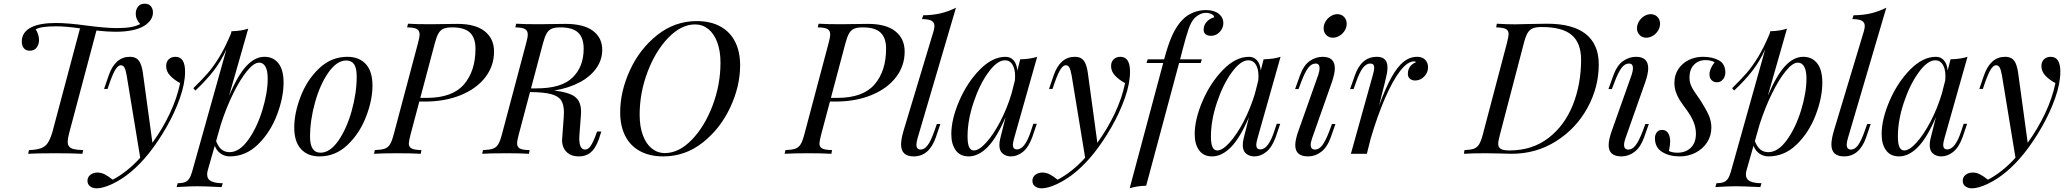

<svg xmlns="http://www.w3.org/2000/svg" viewBox="-20 -837 11257 1045"><path d="M812.5 -769Q812.5 -747.1 799.6 -728.5Q786.6 -710 765.6 -696.8Q712.4 -664.1 607.4 -664.1Q564 -664.1 504.9 -670.9L357.4 -116.2Q348.6 -84.5 348.6 -65.4Q348.6 -48.3 356.9 -38.8Q365.2 -29.3 383.1 -25.1Q400.9 -21 432.6 -20L428.7 0Q376 -2.9 279.3 -2.9Q181.6 -2.9 133.3 0L137.7 -20Q180.2 -21.5 203.4 -30.3Q226.6 -39.1 239.7 -58.6Q252.9 -78.1 264.6 -116.2L415.5 -682.6Q337.9 -693.8 286.6 -693.8Q199.7 -693.8 174.3 -676.8Q182.1 -666.5 187.3 -650.1Q192.4 -633.8 192.4 -619.1Q192.4 -596.2 179.7 -578.6Q167 -561 142.6 -561Q121.1 -561 109.9 -574.5Q98.6 -587.9 98.6 -610.8Q98.6 -663.1 151.4 -689Q198.2 -711.9 285.6 -711.9Q349.1 -711.9 452.1 -697.8Q556.6 -684.1 614.7 -684.1Q659.2 -684.1 689.2 -689Q719.2 -693.8 743.2 -706.1Q718.8 -731.4 718.8 -762.2Q718.8 -784.7 731.2 -800.8Q743.7 -816.9 767.6 -816.9Q789.6 -816.9 801 -803.2Q812.5 -789.6 812.5 -769Z M987.3 -446.8Q987.3 -382.8 959 -302.7Q930.7 -222.7 885.5 -144Q840.3 -65.4 790.5 -2.9Q696.8 113.8 593.3 163.1Q541 188 506.3 188Q484.9 188 470.5 177.2Q456.1 166.5 456.1 147Q456.1 126.5 472.2 114.3Q488.3 102.1 510.3 102.1Q531.2 102.1 550.8 112.3Q570.3 122.6 593.3 141.1Q672.4 99.6 743.2 21.5L669.4 -426.8Q664.1 -457.5 657 -469.7Q649.9 -481.9 637.2 -481.9Q624.5 -481.9 610.8 -462.4Q597.2 -442.9 578.1 -390.1L565.4 -353H546.4L571.3 -425.8Q606.4 -527.8 686.5 -527.8Q707.5 -527.8 721.7 -519.5Q735.8 -511.2 744.6 -491.2Q753.4 -471.2 758.3 -436L809.6 -60.1Q864.3 -135.3 904.1 -219.2Q943.8 -303.2 960.4 -384.8Q929.7 -400.9 907 -424.3Q884.3 -447.8 884.3 -477.1Q884.3 -501 898.4 -514.4Q912.6 -527.8 935.1 -527.8Q987.3 -527.8 987.3 -446.8Z M1523.4 -387.2Q1523.4 -306.2 1487.5 -211.7Q1451.7 -117.2 1384.8 -51.5Q1317.9 14.2 1230.5 14.2Q1203.1 14.2 1181.2 -1Q1159.2 -16.1 1148.9 -43.5L1111.3 87.9Q1107.4 102.1 1107.4 111.8Q1107.4 138.2 1129.4 149.2Q1151.4 160.2 1192.4 160.2L1186 181.2L1160.6 180.2Q1093.3 176.8 1052.2 176.8Q1015.6 176.8 960 180.2Q945.3 181.2 941.4 181.2L947.3 160.2Q971.7 160.2 986.1 154.5Q1000.5 148.9 1009.5 135.5Q1018.6 122.1 1025.4 98.1L1212.4 -568.4Q1182.1 -502 1141.6 -450.2Q1101.1 -398.4 1043.5 -344.2L1032.2 -356.9Q1079.6 -403.3 1110.8 -439Q1142.1 -474.6 1173.6 -526.4Q1205.1 -578.1 1236.3 -652.3L1240.2 -667Q1294.9 -668.5 1331.1 -681.2L1226.6 -315.4Q1273.9 -426.8 1320.6 -477.3Q1367.2 -527.8 1419.4 -527.8Q1467.8 -527.8 1495.6 -492.2Q1523.4 -456.5 1523.4 -387.2ZM1437 -409.2Q1437 -452.1 1424.8 -474.1Q1412.6 -496.1 1390.1 -496.1Q1361.8 -496.1 1324.5 -450.4Q1287.1 -404.8 1249.3 -327.9Q1211.4 -251 1182.1 -160.2L1156.2 -68.8Q1168.9 -36.6 1186.8 -22.7Q1204.6 -8.8 1229.5 -8.8Q1282.7 -8.8 1330.6 -75.2Q1378.4 -141.6 1407.7 -236.8Q1437 -332 1437 -409.2Z M1870.6 -527.8Q1934.6 -527.8 1970.9 -488.3Q2007.3 -448.7 2007.3 -371.1Q2007.3 -292.5 1972.4 -201.9Q1937.5 -111.3 1871.8 -48.6Q1806.2 14.2 1718.8 14.2Q1654.8 14.2 1618.2 -25.6Q1581.5 -65.4 1581.5 -143.1Q1581.5 -221.7 1616.5 -312.3Q1651.4 -402.8 1717.3 -465.3Q1783.2 -527.8 1870.6 -527.8ZM1667.5 -92.8Q1667.5 -5.9 1724.6 -5.9Q1775.9 -5.9 1821.3 -70.8Q1866.7 -135.7 1894 -233.2Q1921.4 -330.6 1921.4 -420.9Q1921.4 -465.8 1907.5 -486.8Q1893.6 -507.8 1864.7 -507.8Q1813.5 -507.8 1767.8 -442.9Q1722.2 -377.9 1694.8 -280.3Q1667.5 -182.6 1667.5 -92.8Z M2668.9 -556.2Q2668.9 -478 2621.3 -416.3Q2573.7 -354.5 2487.8 -319.3Q2401.9 -284.2 2292 -284.2H2262.2L2214.8 -106Q2205.1 -67.9 2205.1 -55.7Q2205.1 -37.1 2220 -29.1Q2234.9 -21 2273.9 -20L2270 0Q2223.1 -2.9 2146 -2.9Q2058.1 -2.9 2015.6 0L2020 -20Q2056.2 -21.5 2074 -27.8Q2091.8 -34.2 2102.5 -51.3Q2113.3 -68.4 2123 -106L2254.9 -602.1Q2263.7 -633.8 2263.7 -649.9Q2263.7 -670.4 2248.8 -679Q2233.9 -687.5 2195.8 -688L2200.7 -708Q2241.7 -705.1 2323.7 -705.1Q2347.7 -705.1 2395.5 -706.1Q2444.3 -707 2469.7 -707Q2567.9 -707 2618.4 -666.7Q2668.9 -626.5 2668.9 -556.2ZM2567.9 -571.8Q2567.9 -631.3 2537.6 -659.7Q2507.3 -688 2440.9 -688Q2410.6 -688 2393.8 -680.7Q2377 -673.3 2366.5 -655.3Q2356 -637.2 2346.7 -602.1L2267.6 -304.2H2301.8Q2441.9 -304.2 2504.9 -377.2Q2567.9 -450.2 2567.9 -571.8Z M3252.9 -121.1 3248.5 -107.9Q3231 -44.9 3203.4 -15.4Q3175.8 14.2 3129.9 14.2Q3100.1 14.2 3079.6 2.2Q3059.1 -9.8 3049.1 -29.8Q3039.1 -49.8 3039.1 -73.2L3039.6 -82L3047.9 -193.8Q3049.3 -210.4 3049.3 -225.1Q3049.3 -267.6 3034.2 -290.8Q3019 -314 2979.5 -324.7Q2939.9 -335.4 2864.7 -335.9L2803.7 -106Q2794.4 -71.3 2794.4 -57.1Q2794.4 -37.1 2809.3 -28.8Q2824.2 -20.5 2862.8 -20L2858.9 0Q2812 -2.9 2734.9 -2.9Q2647 -2.9 2604.5 0L2608.9 -20Q2645 -21.5 2662.8 -27.8Q2680.7 -34.2 2691.4 -51.3Q2702.1 -68.4 2711.9 -106L2843.8 -602.1Q2852.5 -633.8 2852.5 -648.9Q2852.5 -669.9 2837.4 -678.7Q2822.3 -687.5 2784.7 -688L2789.6 -708Q2830.6 -705.1 2912.6 -705.1Q2936.5 -705.1 2984.4 -706.1Q3033.2 -707 3058.6 -707Q3156.7 -707 3207.3 -669.2Q3257.8 -631.3 3257.8 -565.9Q3257.8 -511.7 3225.8 -466.1Q3193.8 -420.4 3134.8 -388.9Q3075.7 -357.4 2996.6 -344.2Q3008.3 -342.8 3031.7 -338.9Q3070.8 -331.5 3094.5 -319.6Q3118.2 -307.6 3130.4 -285.6Q3142.6 -263.7 3142.6 -228Q3142.6 -221.7 3141.6 -207L3133.8 -105Q3132.8 -91.3 3132.8 -84.5Q3132.8 -22.9 3164.6 -22.9Q3181.6 -22.9 3195.3 -43.5Q3209 -64 3224.6 -106.9L3229.5 -121.1ZM2900.9 -356Q3035.6 -356 3096.2 -414.8Q3156.7 -473.6 3156.7 -571.8Q3156.7 -631.3 3126.5 -659.7Q3096.2 -688 3029.8 -688Q2999.5 -688 2982.7 -680.7Q2965.8 -673.3 2955.3 -655.3Q2944.8 -637.2 2935.5 -602.1L2870.1 -356Z M3772.5 -722.2Q3846.2 -722.2 3899.2 -693.8Q3952.1 -665.5 3980.2 -611.3Q4008.3 -557.1 4008.3 -481Q4008.3 -368.2 3954.6 -252.7Q3900.9 -137.2 3805.2 -61.5Q3709.5 14.2 3590.3 14.2Q3516.6 14.2 3463.9 -14.2Q3411.1 -42.5 3383.3 -96.4Q3355.5 -150.4 3355.5 -226.1Q3355.5 -339.4 3408.7 -455.1Q3461.9 -570.8 3557.4 -646.5Q3652.8 -722.2 3772.5 -722.2ZM3461.4 -212.9Q3461.4 -148.4 3478.8 -101.3Q3496.1 -54.2 3527.3 -29.1Q3558.6 -3.9 3599.1 -3.9Q3674.8 -3.9 3744.9 -75.9Q3814.9 -147.9 3858.2 -262.2Q3901.4 -376.5 3901.4 -495.1Q3901.4 -559.6 3883.8 -606.7Q3866.2 -653.8 3835 -679Q3803.7 -704.1 3763.2 -704.1Q3688 -704.1 3617.9 -632.1Q3547.9 -560.1 3504.6 -445.8Q3461.4 -331.5 3461.4 -212.9Z M4903.8 -556.2Q4903.8 -478 4856.2 -416.3Q4808.6 -354.5 4722.7 -319.3Q4636.7 -284.2 4526.9 -284.2H4497.1L4449.7 -106Q4439.9 -67.9 4439.9 -55.7Q4439.9 -37.1 4454.8 -29.1Q4469.7 -21 4508.8 -20L4504.9 0Q4458 -2.9 4380.9 -2.9Q4293 -2.9 4250.5 0L4254.9 -20Q4291 -21.5 4308.8 -27.8Q4326.7 -34.2 4337.4 -51.3Q4348.1 -68.4 4357.9 -106L4489.7 -602.1Q4498.5 -633.8 4498.5 -649.9Q4498.5 -670.4 4483.6 -679Q4468.8 -687.5 4430.7 -688L4435.5 -708Q4476.6 -705.1 4558.6 -705.1Q4582.5 -705.1 4630.4 -706.1Q4679.2 -707 4704.6 -707Q4802.7 -707 4853.3 -666.7Q4903.8 -626.5 4903.8 -556.2ZM4802.7 -571.8Q4802.7 -631.3 4772.5 -659.7Q4742.2 -688 4675.8 -688Q4645.5 -688 4628.7 -680.7Q4611.8 -673.3 4601.3 -655.3Q4590.8 -637.2 4581.5 -602.1L4502.4 -304.2H4536.6Q4676.8 -304.2 4739.7 -377.2Q4802.7 -450.2 4802.7 -571.8Z M4967.8 -49.8Q4967.8 -22.9 4991.2 -22.9Q5011.2 -22.9 5028.8 -46.1Q5046.4 -69.3 5065.9 -125L5079.1 -162.1H5098.1L5073.2 -88.9Q5037.1 14.2 4953.1 14.2Q4884.3 14.2 4884.3 -50.8Q4884.3 -79.6 4897.9 -126L5061 -667Q5065.9 -685.1 5065.9 -694.8Q5065.9 -714.8 5050.3 -723.9Q5034.7 -732.9 4998 -732.9L5004.9 -753.9Q5058.1 -754.4 5100.3 -764.6Q5142.6 -774.9 5183.1 -794.9L4974.1 -85Q4967.8 -63 4967.8 -49.8Z M5623 -163.1 5598.1 -89.8Q5577.6 -34.2 5546.9 -10Q5516.1 14.2 5482.9 14.2Q5464.4 14.2 5450 7.1Q5435.5 0 5427.7 -12.2Q5419.4 -26.9 5419.4 -47.4Q5419.4 -62 5422.9 -77.9Q5426.3 -93.8 5430.2 -108.2Q5434.1 -122.6 5435.1 -127L5453.1 -199.7Q5405.3 -87.4 5355.5 -36.6Q5305.7 14.2 5252 14.2Q5206.1 14.2 5181.9 -18.8Q5157.7 -51.8 5157.7 -106.9Q5157.7 -188 5200.9 -288.1Q5244.1 -388.2 5312.7 -458Q5381.3 -527.8 5453.1 -527.8Q5480 -527.8 5497.1 -508.3Q5514.2 -488.8 5517.1 -453.1L5532.7 -514.2Q5588.4 -515.6 5625 -527.8L5500 -85.9Q5492.7 -59.6 5492.7 -48.8Q5492.7 -23.9 5515.1 -23.9Q5559.1 -23.9 5591.8 -126L5604 -163.1ZM5485.4 -327.1 5503.9 -399.9Q5504.9 -415.5 5504.9 -421.9Q5504.9 -461.9 5490.5 -485.4Q5476.1 -508.8 5449.7 -508.8Q5407.2 -508.8 5359.1 -442.6Q5311 -376.5 5278.6 -278.8Q5246.1 -181.2 5246.1 -95.2Q5246.1 -53.7 5254.9 -35.9Q5263.7 -18.1 5280.8 -18.1Q5308.6 -18.1 5347.4 -60.8Q5386.2 -103.5 5423.6 -174.8Q5460.9 -246.1 5485.4 -327.1Z M6130.4 -446.8Q6130.4 -382.8 6102.1 -302.7Q6073.7 -222.7 6028.6 -144Q5983.4 -65.4 5933.6 -2.9Q5839.8 113.8 5736.3 163.1Q5684.1 188 5649.4 188Q5627.9 188 5613.5 177.2Q5599.1 166.5 5599.1 147Q5599.1 126.5 5615.2 114.3Q5631.3 102.1 5653.3 102.1Q5674.3 102.1 5693.8 112.3Q5713.4 122.6 5736.3 141.1Q5815.4 99.6 5886.2 21.5L5812.5 -426.8Q5807.1 -457.5 5800 -469.7Q5793 -481.9 5780.3 -481.9Q5767.6 -481.9 5753.9 -462.4Q5740.2 -442.9 5721.2 -390.1L5708.5 -353H5689.5L5714.4 -425.8Q5749.5 -527.8 5829.6 -527.8Q5850.6 -527.8 5864.7 -519.5Q5878.9 -511.2 5887.7 -491.2Q5896.5 -471.2 5901.4 -436L5952.6 -60.1Q6007.3 -135.3 6047.1 -219.2Q6086.9 -303.2 6103.5 -384.8Q6072.8 -400.9 6050 -424.3Q6027.3 -447.8 6027.3 -477.1Q6027.3 -501 6041.5 -514.4Q6055.7 -527.8 6078.1 -527.8Q6130.4 -527.8 6130.4 -446.8Z M6638.2 -710.9Q6638.2 -693.8 6629.4 -678Q6620.6 -662.1 6605.2 -652.1Q6589.8 -642.1 6571.3 -642.1Q6552.2 -642.1 6541.5 -650.9Q6530.8 -659.7 6531.2 -675.8Q6531.2 -699.7 6546.9 -717.5Q6562.5 -735.4 6588.4 -743.2Q6588.4 -752.4 6575 -759.8Q6561.5 -767.1 6542.5 -767.1Q6513.2 -767.1 6484.4 -741.2Q6463.9 -721.7 6449.2 -679.4Q6434.6 -637.2 6414.1 -557.6Q6404.8 -520 6403.3 -515.1L6402.8 -514.2H6521.5L6515.1 -494.1H6397.5L6218.3 173.8Q6165.5 175.3 6128.4 188L6311 -494.1H6220.2L6226.6 -514.2H6315.9L6316.4 -515.1Q6337.9 -596.7 6361.8 -648.2Q6385.7 -699.7 6418.5 -731.9Q6441.4 -755.4 6474.6 -768.8Q6507.8 -782.2 6543.5 -782.2Q6587.9 -782.2 6613 -762.2Q6638.2 -742.2 6638.2 -710.9Z M6947.8 -163.1 6922.9 -89.8Q6902.3 -34.2 6871.6 -10Q6840.8 14.2 6807.6 14.2Q6789.1 14.2 6774.7 7.1Q6760.3 0 6752.4 -12.2Q6744.1 -26.9 6744.1 -47.4Q6744.1 -62 6747.6 -77.9Q6751 -93.8 6754.9 -108.2Q6758.8 -122.6 6759.8 -127L6777.8 -199.7Q6730 -87.4 6680.2 -36.6Q6630.4 14.2 6576.7 14.2Q6530.8 14.2 6506.6 -18.8Q6482.4 -51.8 6482.4 -106.9Q6482.4 -188 6525.6 -288.1Q6568.8 -388.2 6637.5 -458Q6706.1 -527.8 6777.8 -527.8Q6804.7 -527.8 6821.8 -508.3Q6838.9 -488.8 6841.8 -453.1L6857.4 -514.2Q6913.1 -515.6 6949.7 -527.8L6824.7 -85.9Q6817.4 -59.6 6817.4 -48.8Q6817.4 -23.9 6839.8 -23.9Q6883.8 -23.9 6916.5 -126L6928.7 -163.1ZM6810.1 -327.1 6828.6 -399.9Q6829.6 -415.5 6829.6 -421.9Q6829.6 -461.9 6815.2 -485.4Q6800.8 -508.8 6774.4 -508.8Q6731.9 -508.8 6683.8 -442.6Q6635.7 -376.5 6603.3 -278.8Q6570.8 -181.2 6570.8 -95.2Q6570.8 -53.7 6579.6 -35.9Q6588.4 -18.1 6605.5 -18.1Q6633.3 -18.1 6672.1 -60.8Q6710.9 -103.5 6748.3 -174.8Q6785.6 -246.1 6810.1 -327.1Z M7258.8 -759.8Q7281.2 -759.8 7295.4 -744.9Q7309.6 -730 7309.6 -707.5Q7309.6 -688 7299.1 -670.7Q7288.6 -653.3 7271 -642.6Q7253.4 -631.8 7234.4 -631.8Q7212.4 -631.8 7198.2 -646.5Q7184.1 -661.1 7184.1 -683.1Q7184.1 -702.6 7194.8 -720.5Q7205.6 -738.3 7222.9 -749Q7240.2 -759.8 7258.8 -759.8ZM7162.1 -465.8Q7162.1 -491.2 7140.6 -491.2Q7117.7 -491.2 7099.6 -467Q7081.5 -442.9 7061.5 -389.2L7047.4 -352.1H7028.8L7054.7 -424.8Q7075.2 -481.9 7108.4 -504.9Q7141.6 -527.8 7178.7 -527.8Q7245.1 -527.8 7245.1 -465.3Q7245.1 -436 7228.5 -388.2L7121.6 -85Q7113.8 -63.5 7113.8 -48.3Q7113.8 -22.9 7137.7 -22.9Q7158.2 -22.9 7176.3 -45.7Q7194.3 -68.4 7215.8 -125L7229.5 -162.1H7248.5L7222.7 -88.9Q7203.1 -34.7 7170.4 -10.3Q7137.7 14.2 7099.6 14.2Q7029.8 14.2 7029.8 -46.9Q7029.8 -77.6 7047.4 -126L7154.8 -429.2Q7162.1 -451.2 7162.1 -465.8Z M7752.4 -471.2Q7752.4 -451.7 7742.7 -435.1Q7732.9 -418.5 7716.8 -408.7Q7700.7 -398.9 7682.1 -398.9Q7664.6 -398.9 7653.6 -408.4Q7642.6 -418 7642.6 -435.1Q7642.6 -480 7687.5 -499Q7683.6 -502.9 7676.3 -502.9Q7640.6 -502.9 7600.1 -450.2Q7559.6 -397.5 7518.6 -303Q7477.5 -208.5 7440.4 -83.5L7419.4 0H7332.5L7452.1 -429.2Q7459.5 -454.1 7459.5 -468.3Q7459.5 -491.2 7438.5 -491.2Q7416 -491.2 7397.7 -467.5Q7379.4 -443.8 7360.4 -389.2L7347.2 -352.1H7328.1L7353.5 -424.8Q7388.7 -527.8 7474.1 -527.8Q7531.7 -527.8 7531.7 -469.7Q7531.7 -453.6 7528.3 -436Q7524.9 -418.5 7517.6 -388.2L7485.4 -261.2Q7521.5 -359.4 7554.2 -417.5Q7586.9 -475.6 7620.4 -501.7Q7653.8 -527.8 7693.4 -527.8Q7720.7 -527.8 7736.6 -512Q7752.4 -496.1 7752.4 -471.2Z M8207.5 0Q8184.6 0 8149.4 -1.5Q8065.9 -2.9 8067.4 -2.9Q7986.8 -2.9 7947.8 0L7950.7 -20Q7984.9 -21.5 8002.2 -27.8Q8019.5 -34.2 8030.3 -51.5Q8041 -68.8 8050.8 -106L8181.6 -602.1Q8190.9 -638.2 8190.9 -651.4Q8190.9 -670.9 8176.3 -679Q8161.6 -687 8123.5 -688L8126.5 -708Q8180.2 -704.6 8224.1 -704.6L8248.5 -705.1L8289.6 -706.1Q8367.7 -708 8399.4 -708Q8540 -708 8610.8 -651.9Q8681.6 -595.7 8681.6 -486.8Q8681.6 -361.8 8619.9 -249.5Q8558.1 -137.2 8449.5 -68.6Q8340.8 0 8207.5 0ZM8585.4 -512.2Q8585.4 -602.5 8534.7 -646.2Q8483.9 -689.9 8371.6 -689.9Q8340.3 -689.9 8322.8 -682.9Q8305.2 -675.8 8294.4 -657.7Q8283.7 -639.6 8274.4 -604L8143.6 -104Q8134.3 -69.3 8134.3 -54.7Q8134.3 -35.6 8147.9 -26.9Q8161.6 -18.1 8195.3 -18.1Q8319.3 -18.1 8407.5 -85.7Q8495.6 -153.3 8540.5 -265.9Q8585.4 -378.4 8585.4 -512.2Z M8964.4 -759.8Q8986.8 -759.8 9001 -744.9Q9015.1 -730 9015.1 -707.5Q9015.1 -688 9004.6 -670.7Q8994.1 -653.3 8976.6 -642.6Q8959 -631.8 8939.9 -631.8Q8918 -631.8 8903.8 -646.5Q8889.6 -661.1 8889.6 -683.1Q8889.6 -702.6 8900.4 -720.5Q8911.1 -738.3 8928.5 -749Q8945.8 -759.8 8964.4 -759.8ZM8867.7 -465.8Q8867.7 -491.2 8846.2 -491.2Q8823.2 -491.2 8805.2 -467Q8787.1 -442.9 8767.1 -389.2L8752.9 -352.1H8734.4L8760.3 -424.8Q8780.8 -481.9 8814 -504.9Q8847.2 -527.8 8884.3 -527.8Q8950.7 -527.8 8950.7 -465.3Q8950.7 -436 8934.1 -388.2L8827.1 -85Q8819.3 -63.5 8819.3 -48.3Q8819.3 -22.9 8843.3 -22.9Q8863.8 -22.9 8881.8 -45.7Q8899.9 -68.4 8921.4 -125L8935.1 -162.1H8954.1L8928.2 -88.9Q8908.7 -34.7 8876 -10.3Q8843.3 14.2 8805.2 14.2Q8735.4 14.2 8735.4 -46.9Q8735.4 -77.6 8752.9 -126L8860.4 -429.2Q8867.7 -451.2 8867.7 -465.8Z M9109.4 -5.9Q9154.8 -5.9 9182.6 -33Q9210.4 -60.1 9210.4 -108.9Q9210.4 -140.6 9198.5 -171.4Q9186.5 -202.1 9158.2 -241.2L9151.9 -249.5Q9132.3 -276.4 9120.8 -294.7Q9109.4 -313 9101.3 -336.4Q9093.3 -359.9 9093.3 -386.2Q9093.3 -427.7 9114 -460Q9134.8 -492.2 9170.4 -510Q9206.1 -527.8 9248.5 -527.8Q9300.3 -527.8 9335.4 -508.5Q9370.6 -489.3 9370.6 -440.9Q9370.6 -430.2 9365.7 -418.2Q9360.8 -406.2 9350.3 -397.7Q9339.8 -389.2 9324.2 -389.2Q9307.1 -389.2 9295.7 -400.9Q9284.2 -412.6 9284.2 -431.2Q9284.2 -463.4 9312.5 -498Q9292.5 -509.8 9262.2 -509.8Q9224.1 -509.8 9199.7 -484.4Q9175.3 -459 9175.3 -415Q9175.3 -397 9179.9 -382.3Q9184.6 -367.7 9192.4 -354.2Q9200.2 -340.8 9217.3 -316.4Q9234.4 -291.5 9235.4 -290Q9265.1 -243.7 9279.8 -210.9Q9294.4 -178.2 9294.4 -143.1Q9294.4 -97.7 9271 -61.8Q9247.6 -25.9 9208.3 -5.9Q9168.9 14.2 9122.6 14.2Q9064.9 14.2 9026.1 -10.3Q8987.3 -34.7 8987.3 -85Q8987.3 -102.5 8996.8 -116.2Q9006.3 -129.9 9026.4 -129.9Q9048.8 -129.9 9059.6 -111.8Q9070.3 -93.8 9070.3 -66.9Q9070.3 -49.3 9063.5 -15.1Q9082 -5.9 9109.4 -5.9Z M9898.4 -387.2Q9898.4 -306.2 9862.5 -211.7Q9826.7 -117.2 9759.8 -51.5Q9692.9 14.2 9605.5 14.2Q9578.1 14.2 9556.2 -1Q9534.2 -16.1 9523.9 -43.5L9486.3 87.9Q9482.4 102.1 9482.4 111.8Q9482.4 138.2 9504.4 149.2Q9526.4 160.2 9567.4 160.2L9561 181.2L9535.6 180.2Q9468.3 176.8 9427.2 176.8Q9390.6 176.8 9335 180.2Q9320.3 181.2 9316.4 181.2L9322.3 160.2Q9346.7 160.2 9361.1 154.5Q9375.5 148.9 9384.5 135.5Q9393.6 122.1 9400.4 98.1L9587.4 -568.4Q9557.1 -502 9516.6 -450.2Q9476.1 -398.4 9418.5 -344.2L9407.2 -356.9Q9454.6 -403.3 9485.8 -439Q9517.1 -474.6 9548.6 -526.4Q9580.1 -578.1 9611.3 -652.3L9615.2 -667Q9669.9 -668.5 9706.1 -681.2L9601.6 -315.4Q9648.9 -426.8 9695.6 -477.3Q9742.2 -527.8 9794.4 -527.8Q9842.8 -527.8 9870.6 -492.2Q9898.4 -456.5 9898.4 -387.2ZM9812 -409.2Q9812 -452.1 9799.8 -474.1Q9787.6 -496.1 9765.1 -496.1Q9736.8 -496.1 9699.5 -450.4Q9662.1 -404.8 9624.3 -327.9Q9586.4 -251 9557.1 -160.2L9531.2 -68.8Q9543.9 -36.6 9561.8 -22.7Q9579.6 -8.8 9604.5 -8.8Q9657.7 -8.8 9705.6 -75.2Q9753.4 -141.6 9782.7 -236.8Q9812 -332 9812 -409.2Z M10031.2 -49.8Q10031.2 -22.9 10054.7 -22.9Q10074.7 -22.9 10092.3 -46.1Q10109.9 -69.3 10129.4 -125L10142.6 -162.1H10161.6L10136.7 -88.9Q10100.6 14.2 10016.6 14.2Q9947.8 14.2 9947.8 -50.8Q9947.8 -79.6 9961.4 -126L10124.5 -667Q10129.4 -685.1 10129.4 -694.8Q10129.4 -714.8 10113.8 -723.9Q10098.1 -732.9 10061.5 -732.9L10068.4 -753.9Q10121.6 -754.4 10163.8 -764.6Q10206.1 -774.9 10246.6 -794.9L10037.6 -85Q10031.2 -63 10031.2 -49.8Z M10686.5 -163.1 10661.6 -89.8Q10641.1 -34.2 10610.4 -10Q10579.6 14.2 10546.4 14.2Q10527.8 14.2 10513.4 7.1Q10499 0 10491.2 -12.2Q10482.9 -26.9 10482.9 -47.4Q10482.9 -62 10486.3 -77.9Q10489.7 -93.8 10493.7 -108.2Q10497.6 -122.6 10498.5 -127L10516.6 -199.7Q10468.8 -87.4 10418.9 -36.6Q10369.1 14.2 10315.4 14.2Q10269.5 14.2 10245.4 -18.8Q10221.2 -51.8 10221.2 -106.9Q10221.2 -188 10264.4 -288.1Q10307.6 -388.2 10376.2 -458Q10444.8 -527.8 10516.6 -527.8Q10543.5 -527.8 10560.5 -508.3Q10577.6 -488.8 10580.6 -453.1L10596.2 -514.2Q10651.9 -515.6 10688.5 -527.8L10563.5 -85.9Q10556.2 -59.6 10556.2 -48.8Q10556.2 -23.9 10578.6 -23.9Q10622.6 -23.9 10655.3 -126L10667.5 -163.1ZM10548.8 -327.1 10567.4 -399.9Q10568.4 -415.5 10568.4 -421.9Q10568.4 -461.9 10554 -485.4Q10539.6 -508.8 10513.2 -508.8Q10470.7 -508.8 10422.6 -442.6Q10374.5 -376.5 10342 -278.8Q10309.6 -181.2 10309.6 -95.2Q10309.6 -53.7 10318.4 -35.9Q10327.1 -18.1 10344.2 -18.1Q10372.1 -18.1 10410.9 -60.8Q10449.7 -103.5 10487.1 -174.8Q10524.4 -246.1 10548.8 -327.1Z M11193.8 -446.8Q11193.8 -382.8 11165.5 -302.7Q11137.2 -222.7 11092 -144Q11046.9 -65.4 10997.1 -2.9Q10903.3 113.8 10799.8 163.1Q10747.6 188 10712.9 188Q10691.4 188 10677 177.2Q10662.6 166.5 10662.6 147Q10662.6 126.5 10678.7 114.3Q10694.8 102.1 10716.8 102.1Q10737.8 102.1 10757.3 112.3Q10776.9 122.6 10799.8 141.1Q10878.9 99.6 10949.7 21.5L10876 -426.8Q10870.6 -457.5 10863.5 -469.7Q10856.4 -481.9 10843.8 -481.9Q10831.1 -481.9 10817.4 -462.4Q10803.7 -442.9 10784.7 -390.1L10772 -353H10752.9L10777.8 -425.8Q10813 -527.8 10893.1 -527.8Q10914.1 -527.8 10928.2 -519.5Q10942.4 -511.2 10951.2 -491.2Q10960 -471.2 10964.8 -436L11016.1 -60.1Q11070.8 -135.3 11110.6 -219.2Q11150.4 -303.2 11167 -384.8Q11136.2 -400.9 11113.5 -424.3Q11090.8 -447.8 11090.8 -477.1Q11090.8 -501 11105 -514.4Q11119.1 -527.8 11141.6 -527.8Q11193.8 -527.8 11193.8 -446.8Z"/></svg>

Font: TypoPRO Playfair Display
Style: Italic
Weight: 400
Italic angle: -14°
Designer: Claus Eggers Sørensen
Foundry: Claus Eggers Sørensen
Version: Version 1.004;PS 001.004;hotconv 1.0.70;makeotf.lib2.5.58329